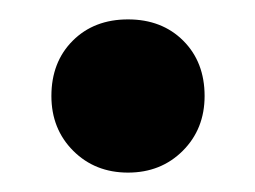

<svg xmlns="http://www.w3.org/2000/svg" viewBox="-20 -169 263 198"><path d="M33 -70Q33 -105 55 -127Q77 -149 112 -149Q147 -149 169 -127Q191 -105 191 -70Q191 -36 168.5 -13.5Q146 9 112 9Q78 9 55.5 -13.5Q33 -36 33 -70Z"/></svg>

Font: Barlow Condensed
Style: Bold
Weight: 700
Width: 3
Designer: Jeremy Tribby
Foundry: Tribby Type
Version: Version 1.500